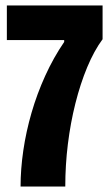

<svg xmlns="http://www.w3.org/2000/svg" viewBox="-20 -680 400 700"><path d="M55 0Q55 -63 65 -131.5Q75 -200 95 -269Q115 -338 145 -404Q175 -470 214 -527V-534H5V-660H354V-537Q323 -495 298 -435Q273 -375 255 -303.5Q237 -232 227.5 -155Q218 -78 218 0Z"/></svg>

Font: Bricolage Grotesque 96pt ExtraBold Condensed
Style: Regular
Weight: 800
Width: 3
Version: Version 1.001;gftools[0.9.33.dev8+g029e19f]